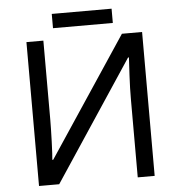

<svg xmlns="http://www.w3.org/2000/svg" viewBox="-57 -896 882 949"><g transform="rotate(-5 384.0 -421.0)"><path d="M234.9 -771H531.7V-841.8H234.9ZM98.1 0H198.2L591.8 -594.2H596.2C595.2 -581.1 593.8 -551.8 591.3 -506.8C588.9 -461.4 587.9 -421.9 587.9 -388.2V0H671.9V-713.9H571.8L179.2 -123H174.8C176.3 -136.7 178.2 -166.5 179.7 -211.9C181.2 -257.3 182.1 -293.9 182.1 -321.8V-713.9H98.1Z"/></g></svg>

Font: Noto Reveo Sans
Style: Regular
Weight: 400
Designer: Monotype Design team
Foundry: Monotype Imaging Inc.
Version: Version 1.04